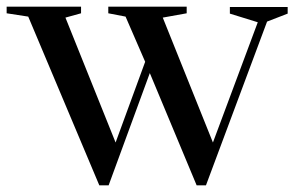

<svg xmlns="http://www.w3.org/2000/svg" viewBox="-33 -538 886 578"><path d="M587 20H559L418 -318L294 20H266L52 -488L-13 -498V-518H211V-498L164 -485L315 -109L404 -352L345 -488L293 -498V-518H529V-498L457 -485L608 -109L743 -471L659 -497V-517H833V-497L771 -473Z"/></svg>

Font: Prata
Style: Regular
Weight: 400
Designer: Cyreal (www.cyreal.org)
Foundry: Cyreal (www.cyreal.org)
Version: Version 1.010